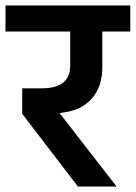

<svg xmlns="http://www.w3.org/2000/svg" viewBox="-47 -680 495 700"><path d="M34 -265V-358H106Q209 -358 209 -441V-565H-27V-660H428V-565H326V-434Q326 -365 288.5 -321.5Q251 -278 184 -270Q178 -268 170 -268L378 0H237Z"/></svg>

Font: Hind SemiBold
Style: Regular
Weight: 600
Designer: Manushi Parikh, Satya Rajpurohit
Foundry: Indian Type Foundry
Version: Version 2.001;PS 1.0;hotconv 1.0.79;makeotf.lib2.5.61930; tt